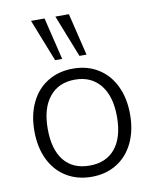

<svg xmlns="http://www.w3.org/2000/svg" viewBox="-86 -836 735 909"><g transform="rotate(-10 281.0 -381.5)"><path d="M51 -253Q51 -331 79.5 -390Q108 -449 160.5 -481Q213 -513 282 -513Q350 -513 402 -481Q454 -449 482.5 -390Q511 -331 511 -253Q511 -175 482.5 -116Q454 -57 402 -25Q350 7 282 7Q213 7 160.5 -25Q108 -57 79.5 -116Q51 -175 51 -253ZM448 -253Q448 -351 404 -405.5Q360 -460 282 -460Q203 -460 159 -405.5Q115 -351 115 -253Q115 -153 158 -100Q201 -47 281 -47Q361 -47 404.5 -100.5Q448 -154 448 -253ZM126 -770H191L240 -567H206ZM243 -770H308L357 -567H323Z"/></g></svg>

Font: Muli Light
Style: Regular
Weight: 300
Designer: Vernon Adams
Foundry: Vernon Adams
Version: Version 2.100